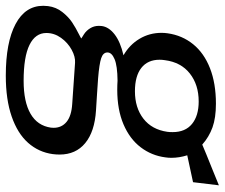

<svg xmlns="http://www.w3.org/2000/svg" viewBox="-80 -510 757 646"><g transform="rotate(90 298.0 -187.5)"><path d="M-5 45Q-5 40 -4 29Q-0.5 1.5 16 -19.2Q32.5 -40 50.5 -52Q68.5 -64 91.5 -75.5Q102.5 -81 105 -83Q102.5 -84.5 90.5 -92.2Q78.5 -100 70.5 -113Q62.5 -126 62.5 -142Q62.5 -148 63 -151.5Q66 -175.5 91 -195Q116 -214.5 161.5 -225Q126 -245.5 106 -279Q86 -312.5 86 -353Q86 -363 87.5 -373.5Q94.5 -422.5 124.2 -459.2Q154 -496 205 -516Q256 -536 324.5 -536Q372 -536 404 -524.5Q436 -513 462 -490L495.5 -504Q522 -514.5 550 -526Q578 -537.5 599 -546L588.5 -459L498 -439.5Q506.5 -412.5 506.5 -386Q506.5 -376 505 -366Q499 -319.5 471 -282.8Q443 -246 393.8 -225Q344.5 -204 277.5 -204Q261 -204 247 -205Q197 -204.5 174.5 -195Q152 -185.5 152 -171Q152 -156.5 171.2 -150Q190.5 -143.5 239.5 -139.5L291.5 -136L347 -132.5Q418.5 -128 457 -96.2Q495.5 -64.5 495.5 -10Q495.5 1 494 13Q487.5 60.5 456 96Q424.5 131.5 367.5 151.2Q310.5 171 230 171Q118 171 56.5 138.2Q-5 105.5 -5 45ZM247.5 111Q318 111 358.2 87.8Q398.5 64.5 405 19Q405.5 16 405.5 10Q405.5 -17 385.5 -33.5Q365.5 -50 325 -52.5L187 -62Q166.5 -63.5 142.8 -50.5Q119 -37.5 102.8 -14.8Q86.5 8 86.5 34.5Q86.5 71.5 126.5 91.2Q166.5 111 247.5 111ZM176.5 -346.5Q176.5 -306.5 204 -285Q231.5 -263.5 282.5 -263.5Q338 -263.5 374.8 -292Q411.5 -320.5 419 -372.5Q420 -379 420 -390.5Q420 -433 392.5 -455.5Q365 -478 317 -478Q260.5 -478 222.8 -448.2Q185 -418.5 178 -364.5Q176.5 -355.5 176.5 -346.5Z"/></g></svg>

Font: 1883 Sans
Style: Italic
Weight: 400
Italic angle: -8°
Designer: 1883 Sans project is a fork of Public Sans.
Version: Version 1.009